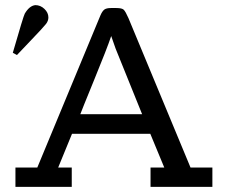

<svg xmlns="http://www.w3.org/2000/svg" viewBox="-20 -726 887 746"><path d="M29.8 -521Q70.8 -663.1 76.2 -672.9Q94.2 -703.6 117.2 -706.1Q137.2 -706.1 152.6 -691.4Q168 -676.8 168 -658.2Q168 -645 158.9 -633.1Q149.9 -621.1 94.2 -563Q65.4 -532.2 45.9 -512.2ZM40 0V-75.2H125L370.1 -666Q377 -682.1 385 -688.5Q393.1 -694.8 411.1 -694.8H432.1Q454.1 -694.8 460.9 -688Q467.8 -681.2 479 -655.8L720.2 -75.2H805.2V0H564.9V-75.2H618.2L564 -206.1H259.8L206.1 -75.2H258.8V0ZM292 -282.2H532.2L429.2 -537.1L412.1 -585.9Q396 -538.1 345.9 -415.8Q295.9 -293.5 292 -282.2Z"/></svg>

Font: CMU Concrete
Style: Bold
Weight: 700
Version: Version 0.7.0